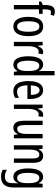

<svg xmlns="http://www.w3.org/2000/svg" viewBox="1252 -2056 1045 3588"><g transform="rotate(90 1774.0 -262.5)"><path d="M240 -469H155V0H74V-469H9V-512L74 -540V-571Q74 -633 84.5 -676.5Q95 -720 122 -742.5Q149 -765 196 -765Q218 -765 236.5 -761Q255 -757 276 -749L255 -684Q242 -689 229.5 -691.5Q217 -694 206 -694Q177 -694 166.5 -668Q156 -642 155 -574V-537H240Z M656 -269Q656 -206 645 -155Q634 -104 612 -67Q590 -30 555.5 -10Q521 10 474 10Q429 10 395.5 -10Q362 -30 339.5 -66.5Q317 -103 306 -154.5Q295 -206 295 -269Q295 -358 314.5 -420Q334 -482 374 -514.5Q414 -547 476 -547Q533 -547 573.5 -515.5Q614 -484 635 -422.5Q656 -361 656 -269ZM378 -269Q378 -201 388.5 -154.5Q399 -108 420.5 -84.5Q442 -61 476 -61Q510 -61 531.5 -84Q553 -107 563.5 -153.5Q574 -200 574 -269Q574 -338 563.5 -384Q553 -430 531.5 -453Q510 -476 476 -476Q424 -476 401 -424.5Q378 -373 378 -269Z M947 -547Q958 -547 969.5 -545.5Q981 -544 993 -540L981 -456Q972 -460 962 -461.5Q952 -463 941 -463Q920 -463 902 -449.5Q884 -436 871 -411Q858 -386 851 -352.5Q844 -319 844 -280V0H763V-537H826L837 -445H842Q854 -476 869.5 -499Q885 -522 904.5 -534.5Q924 -547 947 -547Z M1189 10Q1112 10 1072 -61Q1032 -132 1032 -268Q1032 -402 1072 -474.5Q1112 -547 1186 -547Q1211 -547 1233 -538Q1255 -529 1274 -511.5Q1293 -494 1306 -468H1310Q1309 -491 1308 -508.5Q1307 -526 1307 -542V-760H1388V0H1323L1312 -68H1307Q1293 -43 1275.5 -25.5Q1258 -8 1236.5 1Q1215 10 1189 10ZM1208 -59Q1257 -59 1282 -105Q1307 -151 1307 -244V-274Q1307 -378 1283 -426.5Q1259 -475 1206 -475Q1159 -475 1137 -422Q1115 -369 1115 -268Q1115 -165 1137.5 -112Q1160 -59 1208 -59Z M1667 -546Q1722 -546 1758 -514.5Q1794 -483 1812 -429.5Q1830 -376 1830 -309V-253H1575Q1577 -156 1606 -107.5Q1635 -59 1694 -59Q1723 -59 1751.5 -68Q1780 -77 1810 -96V-24Q1782 -7 1751 1.5Q1720 10 1685 10Q1617 10 1575 -26.5Q1533 -63 1514 -125Q1495 -187 1495 -265Q1495 -356 1514.5 -418.5Q1534 -481 1572.5 -513.5Q1611 -546 1667 -546ZM1667 -480Q1626 -480 1603 -440Q1580 -400 1576 -317H1754Q1754 -361 1745 -398Q1736 -435 1716.5 -457.5Q1697 -480 1667 -480Z M2119 -547Q2130 -547 2141.5 -545.5Q2153 -544 2165 -540L2153 -456Q2144 -460 2134 -461.5Q2124 -463 2113 -463Q2092 -463 2074 -449.5Q2056 -436 2043 -411Q2030 -386 2023 -352.5Q2016 -319 2016 -280V0H1935V-537H1998L2009 -445H2014Q2026 -476 2041.5 -499Q2057 -522 2076.5 -534.5Q2096 -547 2119 -547Z M2565 -537V0H2500L2491 -72H2485Q2474 -46 2456.5 -27.5Q2439 -9 2417 0.5Q2395 10 2369 10Q2321 10 2292 -14.5Q2263 -39 2250 -83Q2237 -127 2237 -187V-537H2318V-202Q2318 -131 2334 -97Q2350 -63 2384 -63Q2421 -63 2443 -83.5Q2465 -104 2474.5 -145.5Q2484 -187 2484 -251V-537Z M2892 -547Q2957 -547 2990 -502Q3023 -457 3023 -364V0H2942V-348Q2942 -411 2926 -443Q2910 -475 2874 -475Q2822 -475 2799 -429Q2776 -383 2776 -279V0H2695V-537H2760L2769 -464H2774Q2786 -491 2803.5 -509.5Q2821 -528 2844 -537.5Q2867 -547 2892 -547Z M3285 -547Q3323 -547 3351.5 -528Q3380 -509 3402 -466H3407L3416 -537H3484V6Q3484 80 3463 132.5Q3442 185 3397 212.5Q3352 240 3281 240Q3244 240 3213.5 232.5Q3183 225 3154 209V132Q3188 150 3218.5 159Q3249 168 3279 168Q3341 168 3372 135.5Q3403 103 3403 25V9Q3403 -8 3404 -29.5Q3405 -51 3407 -75H3403Q3381 -32 3352 -11Q3323 10 3282 10Q3209 10 3168.5 -60Q3128 -130 3128 -266Q3128 -406 3170 -476.5Q3212 -547 3285 -547ZM3302 -475Q3271 -475 3250.5 -451Q3230 -427 3220.5 -380.5Q3211 -334 3211 -265Q3211 -159 3234 -110Q3257 -61 3305 -61Q3329 -61 3347.5 -72.5Q3366 -84 3378 -107Q3390 -130 3396.5 -164.5Q3403 -199 3403 -245V-270Q3403 -341 3392.5 -386.5Q3382 -432 3359.5 -453.5Q3337 -475 3302 -475Z"/></g></svg>

Font: Noto Sans Thai ExtraCondensed
Style: Regular
Weight: 400
Width: 2
Designer: Monotype Design Team
Foundry: Monotype Imaging Inc.
Version: Version 2.002